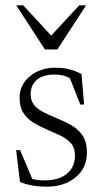

<svg xmlns="http://www.w3.org/2000/svg" viewBox="-20 -690 390 720"><path d="M186.5 -436Q216 -436 238.2 -430.8Q260.5 -425.5 285.5 -412.5L295.5 -298H281L242 -397Q217 -410.5 186 -410.5Q141 -410.5 118 -390.5Q95 -370.5 95 -337Q95 -311 109.2 -294.8Q123.5 -278.5 146.5 -267.5Q169.5 -256.5 195.5 -245.5Q222 -235 247.5 -220.5Q273 -206 289.5 -181.8Q306 -157.5 306 -118Q306 -59.5 263.2 -24.8Q220.5 10 156 10Q97 10 55 -7.5L40.5 -127H55.5L101 -19Q121 -13.5 147.5 -13.5Q200 -13.5 230.5 -38.2Q261 -63 261 -107Q261 -136.5 245 -154Q229 -171.5 204.2 -182.8Q179.5 -194 153 -205.5Q127 -216.5 104.2 -230.8Q81.5 -245 67.5 -266.8Q53.5 -288.5 53.5 -323Q53.5 -372 92.2 -404Q131 -436 186.5 -436ZM303 -670 195 -504.5H148.5L41 -670H67L172 -556.5L277 -670Z"/></svg>

Font: Newsreader Text Light
Style: Regular
Weight: 300
Designer: Hugues Gentile
Foundry: Production Type
Version: Version 1.002